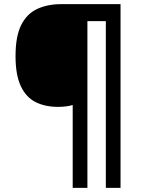

<svg xmlns="http://www.w3.org/2000/svg" viewBox="-20 -780 695 927"><path d="M562 127H491V-678H402V127H331V-273Q301 -264 260 -264Q198 -264 152 -287Q106 -310 80.5 -364Q55 -418 55 -509Q55 -605 82.5 -659.5Q110 -714 160 -737Q210 -760 275 -760H562Z"/></svg>

Font: Noto Sans Bassa Vah SemiBold
Style: Regular
Weight: 600
Designer: Monotype Design Team
Foundry: Monotype Imaging Inc.
Version: Version 2.002; ttfautohint (v1.8.4.7-5d5b)